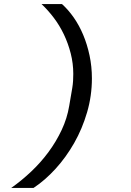

<svg xmlns="http://www.w3.org/2000/svg" viewBox="-20 -780 640 938"><path d="M429 -397Q429 -312 405.5 -231.5Q382 -151 342.5 -81.5Q303 -12 251.5 44.5Q200 101 144 138H35Q86 102 133 57.5Q180 13 217.5 -38Q255 -89 281.5 -145.5Q308 -202 318 -262L333 -350Q336 -368 337 -385Q338 -402 338 -419Q338 -470 325.5 -519Q313 -568 292 -612Q271 -656 242.5 -693.5Q214 -731 183 -760H283Q314 -732 340.5 -694Q367 -656 386.5 -609.5Q406 -563 417.5 -509Q429 -455 429 -397Z"/></svg>

Font: IBM Plex Mono Medium
Style: Italic
Weight: 500
Italic angle: -9°
Monospace: yes
Designer: Mike Abbink, Paul van der Laan, Pieter van Rosmalen
Foundry: Bold Monday
Version: Version 2.3